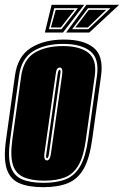

<svg xmlns="http://www.w3.org/2000/svg" viewBox="-27 -765 514 796"><path d="M152 11Q91 11 53 -5.5Q15 -22 1 -64.5Q-13 -107 -2 -185L35 -451Q46 -532 101 -566.5Q156 -601 238 -601Q320 -601 361.5 -567Q403 -533 392 -451L355 -186Q344 -107 319.5 -64.5Q295 -22 254 -5.5Q213 11 152 11ZM154 -7Q209 -7 246 -22Q283 -37 305.5 -76Q328 -115 338 -186L375 -451Q385 -523 347 -553Q309 -583 235 -583Q160 -583 111 -553Q62 -523 52 -451L15 -185Q5 -115 17 -76Q29 -37 63.5 -22Q98 -7 154 -7ZM156 -16Q104 -16 71 -30.5Q38 -45 26.5 -81.5Q15 -118 24 -185L61 -451Q71 -519 117 -546.5Q163 -574 234 -574Q304 -574 339.5 -546Q375 -518 366 -451L329 -186Q320 -118 299 -81Q278 -44 243 -30Q208 -16 156 -16ZM168 -100Q180 -100 184 -127L231 -458Q234 -485 221 -485Q214 -485 210 -479.5Q206 -474 204 -458L157 -127Q154 -100 168 -100ZM168 -109Q162 -109 165 -127L212 -458Q214 -469 216 -472.5Q218 -476 220 -476Q226 -476 223 -458L176 -127Q173 -109 168 -109ZM331 -745H467L343 -630H247ZM159 -630 187 -745H322L234 -630ZM272 -644H339L431 -731H338ZM176 -644H228L296 -731H198ZM285 -651 341 -724H413L337 -651ZM184 -651 204 -724H282L225 -651Z"/></svg>

Font: Alumni Sans Collegiate One SC
Style: Italic
Weight: 400
Italic angle: -8°
Designer: Robert E. Leuschke
Foundry: Robert E. Leuschke
Version: Version 1.100